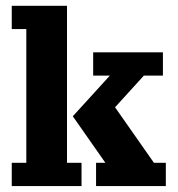

<svg xmlns="http://www.w3.org/2000/svg" viewBox="-20 -625 597 645"><path d="M293 -371.1V-449.2H527.3V-371.1H463.4L366.5 -264.6L497.1 -78.1H537.1V0H302.7V-78.1H334L224.6 -234.4L349.1 -371.1ZM19.5 -605.5H205.1V-78.1H253.9V0H19.5V-78.1H68.4V-527.3H19.5Z"/></svg>

Font: Orelega One
Style: Regular
Weight: 400
Version: Version 1.1 ; ttfautohint (v1.8.3)